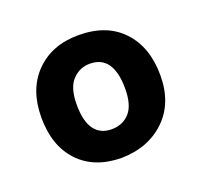

<svg xmlns="http://www.w3.org/2000/svg" viewBox="-72 -783 526 500"><g transform="rotate(-20 191.0 -532.5)"><path d="M186 -363Q111 -364 68.5 -409.5Q26 -455 26 -533Q26 -611 71 -656.5Q116 -702 190 -702Q268 -702 311.5 -655.5Q355 -609 355 -531Q355 -454 308 -409Q261 -364 186 -363ZM257 -530Q257 -575 241 -598.5Q225 -622 192 -622Q164 -622 144 -601Q124 -580 124 -533Q124 -487 140.5 -464.5Q157 -442 188 -442Q219 -442 238 -463Q257 -484 257 -530Z"/></g></svg>

Font: Palanquin SemiBold
Style: Regular
Weight: 600
Designer: Pria Ravichandran
Version: Version 1.0.4